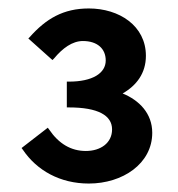

<svg xmlns="http://www.w3.org/2000/svg" viewBox="-20 -862 422 454"><path d="M34 -508C67 -459 122 -428 190 -428C270 -428 340 -475 340 -548C340 -594 309 -625 270 -641C303 -660 325 -689 325 -730C325 -801 262 -842 190 -842C130 -842 89 -818 50 -774L47 -771L104 -720L108 -724C128 -748 151 -765 176 -765C210 -765 230 -747 230 -719C230 -689 199 -669 143 -669H138V-608H143C212 -608 245 -589 245 -556C245 -524 218 -505 183 -505C148 -505 119 -522 96 -556L93 -560L31 -512Z"/></svg>

Font: Falling Sky
Style: Med
Weight: 500
Designer: Paul D. Hunt
Foundry: Adobe Systems Incorporated
Version: Version 1.02